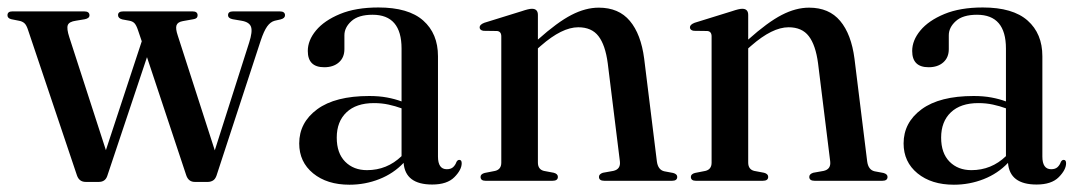

<svg xmlns="http://www.w3.org/2000/svg" viewBox="-20 -484 2892 514"><path d="M244.5 3H209.5Q192 3 186 -14.5L55.5 -402.5Q51 -417 45.2 -422Q39.5 -427 30.5 -428.5L10.5 -432.5Q0 -435 0 -443Q0 -453.5 13 -453.5H205.5Q219.5 -453.5 219.5 -443Q219.5 -435 207 -432.5L183 -428.5Q165 -426 161.5 -416.8Q158 -407.5 165.5 -384.5L263.5 -82L359.5 -373.5L349.5 -403Q345 -416.5 340 -421.8Q335 -427 326.5 -428.5L307.5 -432Q296 -435 296 -443.5Q296 -453.5 310 -453.5H495.5Q509 -453.5 509 -443Q509 -434 497.5 -432.5L469.5 -427.5Q455.5 -425 452.5 -416.2Q449.5 -407.5 456 -388.5L555 -81.5L647 -370Q656.5 -399.5 652 -412.2Q647.5 -425 626.5 -428.5L603 -432.5Q590.5 -435 590.5 -443.5Q590.5 -453.5 604 -453.5H729Q743 -453.5 743 -443Q743 -435 731 -432L715.5 -428.5Q704 -425.5 695.2 -413.2Q686.5 -401 678 -375.5L559.5 -13.5Q556 -4 549.8 -0.5Q543.5 3 536.5 3H501.5Q484.5 3 478.5 -15L373.5 -331L267 -12.5Q261.5 3 244.5 3Z M781 -100Q781 -156 829.2 -191.5Q877.5 -227 968.5 -227Q995 -227 1016.2 -223Q1037.5 -219 1055 -212.5V-354Q1055 -444.5 977.5 -444.5Q939.5 -444.5 920.8 -427.5Q902 -410.5 902 -389.5V-352.5Q902 -330 887.2 -317Q872.5 -304 848 -304Q804 -304 804 -347.5Q804 -376 826 -402.5Q848 -429 890.2 -446.5Q932.5 -464 993 -464Q1073.5 -464 1113 -429Q1152.5 -394 1152.5 -333.5V-65Q1152.5 -31 1176 -31Q1187 -31 1193 -36.5Q1199 -42 1202 -50.5Q1205 -56 1209.5 -56Q1216 -56 1216 -47Q1216 -29.5 1196.5 -9.8Q1177 10 1137 10Q1065 10 1060.5 -48Q1033.5 -19.5 995.5 -4.5Q957.5 10.5 915.5 10.5Q855.5 10.5 818.2 -20Q781 -50.5 781 -100ZM881.5 -115.5Q881.5 -74 904 -51.2Q926.5 -28.5 962.5 -28.5Q1016 -28.5 1055 -66V-194Q1038.5 -200 1020.2 -204Q1002 -208 981 -208Q933.5 -208 907.5 -183.2Q881.5 -158.5 881.5 -115.5Z M1420 -444V-378Q1472 -424.5 1509.8 -444Q1547.5 -463.5 1583 -463.5Q1636.5 -463.5 1666.2 -428Q1696 -392.5 1704.5 -327L1738.5 -52Q1741.5 -29.5 1758 -25.5L1782 -21Q1793 -18 1793 -10.5Q1793 0 1779 0H1598Q1583.5 0 1583.5 -10.5Q1583.5 -18 1594 -21.5L1622 -26.5Q1642 -31 1639.5 -52L1607 -314.5Q1600.5 -363.5 1582.2 -387.2Q1564 -411 1528 -411Q1484.5 -411 1428 -361.5L1420 -354.5V-49Q1420 -30.5 1436 -26.5L1462.5 -21.5Q1473.5 -18.5 1473.5 -10.5Q1473.5 0 1459 0H1280Q1266.5 0 1266.5 -10.5Q1266.5 -18 1277.5 -21L1305.5 -26.5Q1322 -30.5 1322 -48.5V-386.5Q1322 -400 1310.5 -401L1274.5 -401.5Q1264 -403 1264 -411Q1264 -418 1276.5 -423L1376.5 -454Q1395.5 -460.5 1404 -460.5Q1420 -460.5 1420 -444Z M1983 -444V-378Q2035 -424.5 2072.8 -444Q2110.5 -463.5 2146 -463.5Q2199.5 -463.5 2229.2 -428Q2259 -392.5 2267.5 -327L2301.5 -52Q2304.5 -29.5 2321 -25.5L2345 -21Q2356 -18 2356 -10.5Q2356 0 2342 0H2161Q2146.5 0 2146.5 -10.5Q2146.5 -18 2157 -21.5L2185 -26.5Q2205 -31 2202.5 -52L2170 -314.5Q2163.5 -363.5 2145.2 -387.2Q2127 -411 2091 -411Q2047.5 -411 1991 -361.5L1983 -354.5V-49Q1983 -30.5 1999 -26.5L2025.5 -21.5Q2036.5 -18.5 2036.5 -10.5Q2036.5 0 2022 0H1843Q1829.5 0 1829.5 -10.5Q1829.5 -18 1840.5 -21L1868.5 -26.5Q1885 -30.5 1885 -48.5V-386.5Q1885 -400 1873.5 -401L1837.5 -401.5Q1827 -403 1827 -411Q1827 -418 1839.5 -423L1939.5 -454Q1958.5 -460.5 1967 -460.5Q1983 -460.5 1983 -444Z M2399 -100Q2399 -156 2447.2 -191.5Q2495.5 -227 2586.5 -227Q2613 -227 2634.2 -223Q2655.5 -219 2673 -212.5V-354Q2673 -444.5 2595.5 -444.5Q2557.5 -444.5 2538.8 -427.5Q2520 -410.5 2520 -389.5V-352.5Q2520 -330 2505.2 -317Q2490.5 -304 2466 -304Q2422 -304 2422 -347.5Q2422 -376 2444 -402.5Q2466 -429 2508.2 -446.5Q2550.5 -464 2611 -464Q2691.5 -464 2731 -429Q2770.5 -394 2770.5 -333.5V-65Q2770.5 -31 2794 -31Q2805 -31 2811 -36.5Q2817 -42 2820 -50.5Q2823 -56 2827.5 -56Q2834 -56 2834 -47Q2834 -29.5 2814.5 -9.8Q2795 10 2755 10Q2683 10 2678.5 -48Q2651.5 -19.5 2613.5 -4.5Q2575.5 10.5 2533.5 10.5Q2473.5 10.5 2436.2 -20Q2399 -50.5 2399 -100ZM2499.5 -115.5Q2499.5 -74 2522 -51.2Q2544.5 -28.5 2580.5 -28.5Q2634 -28.5 2673 -66V-194Q2656.5 -200 2638.2 -204Q2620 -208 2599 -208Q2551.5 -208 2525.5 -183.2Q2499.5 -158.5 2499.5 -115.5Z"/></svg>

Font: Fraunces 72pt
Style: Regular
Weight: 400
Version: Version 1.000;[0bf87f6ff]